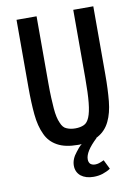

<svg xmlns="http://www.w3.org/2000/svg" viewBox="-95 -749 717 1000"><g transform="rotate(-10 263.5 -249.5)"><path d="M175 -199Q179 -149 192 -121Q203 -93 222 -86Q242 -77 268 -77Q295 -77 314 -86Q332 -94 343 -121Q354 -147 359 -196Q364 -245 364 -326V-687H470V-326Q470 -248 464 -186Q458 -124 437 -81Q416 -37 375 -14Q369 -10 366 -9L367 -8Q303 52 303 93Q303 109 312 118Q322 126 337 126Q347 126 357 123Q367 120 384 112L408 161Q398 168 387.5 172.5Q377 177 366 181Q344 188 318 188Q277 188 251 168Q226 147 226 113Q226 78 254 44Q261 35 268.5 26Q276 17 286 9Q281 10 276 10Q271 10 266 10Q199 10 158 -13Q116 -36 97 -79Q76 -123 70 -186Q64 -249 64 -330V-687H170V-331Q170 -289 171.5 -256.5Q173 -224 175 -199Z"/></g></svg>

Font: Medium
Style: Regular
Weight: 500
Designer: Fernando Haro
Foundry: deFharo
Version: Version 1.787